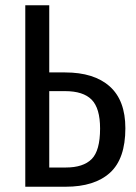

<svg xmlns="http://www.w3.org/2000/svg" viewBox="-20 -709 516 729"><path d="M456 -222Q456 -106 397.5 -53Q339 0 229 0H76V-689H167V-434H227Q337 -434 396.5 -381Q456 -328 456 -222ZM360 -221Q360 -298 328 -330.5Q296 -363 227 -363H167V-73H230Q296 -73 328 -105Q360 -137 360 -221Z"/></svg>

Font: Fira Sans Extra Condensed
Style: Regular
Weight: 400
Width: 1
Designer: Carrois Corporate & Edenspiekermann AG
Foundry: Carrois Corporate GbR & Edenspiekermann AG
Version: Version 4.203